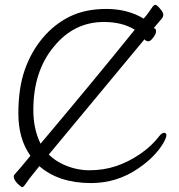

<svg xmlns="http://www.w3.org/2000/svg" viewBox="-20 -745 743 795"><path d="M538 -622Q486 -654 410 -654Q287 -654 204 -553Q118 -451 118 -289Q118 -211 148 -150Q372 -416 538 -622ZM357 13Q223 13 143 -57L103 -7Q89 13 82.5 21.5Q76 30 72.5 30Q69 30 60 22Q37 3 37 -15Q37 -20 45.5 -28.5Q54 -37 106 -100Q56 -170 56 -275Q56 -380 82.5 -455.5Q109 -531 157 -588Q205 -645 269 -676.5Q333 -708 420.5 -708Q508 -708 575 -668Q589 -684 597 -696Q605 -708 611.5 -716.5Q618 -725 623.5 -725Q629 -725 642.5 -709.5Q656 -694 656 -684Q656 -676 650.5 -669Q645 -662 617 -629Q623 -626 624.5 -624Q626 -622 626 -613.5Q626 -605 614.5 -589.5Q603 -574 594.5 -574Q586 -574 578 -582L378 -341Q254 -191 182 -105Q207 -81 236 -67Q291 -40 350.5 -40Q410 -40 461.5 -57.5Q513 -75 560.5 -107.5Q608 -140 640 -182Q650 -195 659.5 -195Q669 -195 669 -185Q669 -175 656 -152Q622 -95 553 -48Q465 13 357 13Z"/></svg>

Font: ToneOZ-Pinyin-WenKai-Light
Style: Light
Weight: 300
Designer: Fontworks Inc.
Foundry: ToneOZ
Version: Version 0.240331